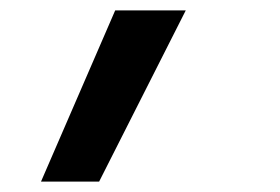

<svg xmlns="http://www.w3.org/2000/svg" viewBox="-20 -178 540 370"><path d="M59 172 202 -158H338L171 172Z"/></svg>

Font: Iosevka Curly
Style: Bold Italic
Weight: 700
Italic angle: -9°
Monospace: yes
Designer: Belleve Invis
Foundry: Belleve Invis
Version: Version 22.1.2; ttfautohint (v1.8.4)